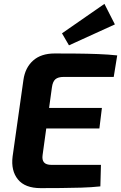

<svg xmlns="http://www.w3.org/2000/svg" viewBox="-20 -969 625 991"><path d="M262 -693Q318 -693 374.5 -692.5Q431 -692 485 -690Q539 -688 585 -683L567 -572H309Q280 -572 266 -560Q252 -548 248 -518L200 -170Q196 -144 207 -131Q218 -118 246 -118H501L498 -7Q452 -2 399.5 -0.5Q347 1 293.5 1.5Q240 2 190 2Q109 2 72.5 -43Q36 -88 45 -161L101 -557Q110 -620 151 -656.5Q192 -693 262 -693ZM99 -412H506L493 -306H83ZM519 -949 573 -843 336 -735 300 -797Z"/></svg>

Font: Exo 2
Style: Bold Italic
Weight: 700
Italic angle: -8°
Designer: Natanael Gama
Foundry: Natanael Gama
Version: Version 2.010